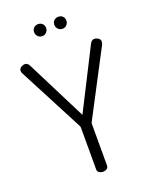

<svg xmlns="http://www.w3.org/2000/svg" viewBox="-167 -1009 865 1097"><g transform="rotate(-20 265.5 -460.0)"><path d="M232 -280Q232 -285 231 -288L24 -685Q21 -690 20 -695Q19 -700 19 -703Q19 -716 31 -723.5Q43 -731 55 -731Q71 -731 81 -711L265 -346L450 -711Q460 -731 476 -731Q488 -731 500 -723.5Q512 -716 512 -703Q512 -700 511 -695Q510 -690 508 -685L300 -288Q298 -282 298 -280V-26Q298 -13 288 -6.5Q278 0 265 0Q253 0 242.5 -6.5Q232 -13 232 -26ZM204 -920Q219 -920 229.5 -910Q240 -900 240 -884Q240 -869 229.5 -858Q219 -847 204 -847Q188 -847 177.5 -858Q167 -869 167 -884Q167 -900 177.5 -910Q188 -920 204 -920ZM327 -920Q343 -920 353 -910Q363 -900 363 -884Q363 -869 353 -858Q343 -847 327 -847Q311 -847 300.5 -858Q290 -869 290 -884Q290 -900 300.5 -910Q311 -920 327 -920Z"/></g></svg>

Font: AkaAcidDosis
Style: Regular
Weight: 400
Designer: Edgar Tolentino, Pablo Impallari, Igino Marini, Aka-Acid
Foundry: Edgar Tolentino, Pablo Impallari, Igino Marini, Cyberella
Version: Version 1.007